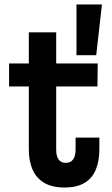

<svg xmlns="http://www.w3.org/2000/svg" viewBox="-20 -826 500 856"><path d="M230.5 -160Q230.5 -129.5 241.2 -114.8Q252 -100 273 -100Q294.5 -100 305.8 -115Q317 -130 317 -160V-212.5H423V-161Q423 -107 406.8 -68.8Q390.5 -30.5 356.2 -10.2Q322 10 267.5 10Q212.5 10 177.2 -10.8Q142 -31.5 125.2 -69.8Q108.5 -108 108.5 -160V-440.5H20.5V-543H108.5V-682H230.5V-543H415.5L414.5 -440.5H230.5ZM321 -806H434.5L409 -580H321Z"/></svg>

Font: Hepta Slab ExtraLight SemiBold
Style: Regular
Weight: 600
Version: Version 1.102